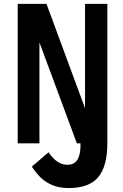

<svg xmlns="http://www.w3.org/2000/svg" viewBox="-20 -745 640 998"><path d="M72 -725H221.5L422 -182.5V-725H538V0Q538 118.5 490.8 175.5Q443.5 232.5 337 232.5Q287.5 232.5 251 216.8Q214.5 201 190.5 177Q166.5 153 145.5 121L232.5 46.5Q275.5 111.5 330.5 111.5Q366.5 111.5 383 84.2Q399.5 57 398.5 0H379.5L185 -524.5V0H72Z"/></svg>

Font: JuliaMono SemiBold
Style: Regular
Weight: 600
Monospace: yes
Designer: cormullion
Foundry: corm
Version: Version 0.055; ttfautohint (v1.8.4)